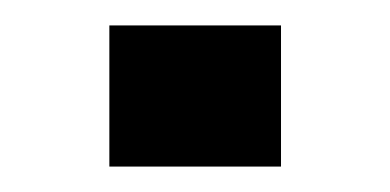

<svg xmlns="http://www.w3.org/2000/svg" viewBox="-20 -131 307 151"><path d="M66 0V-111H201V0Z"/></svg>

Font: Ruda
Style: Bold
Weight: 700
Designer: Mariela Monsalve and Angelina Sanchez
Foundry: Mariela Monsalve and Angelina Sanchez
Version: Version 2.000